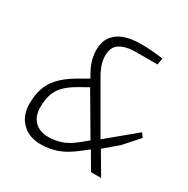

<svg xmlns="http://www.w3.org/2000/svg" viewBox="-166 -881 1014 1035"><g transform="rotate(30 340.5 -363.5)"><path d="M222 6Q149 6 104.5 -37.5Q60 -81 60 -155Q60 -209 74.5 -251Q89 -293 121 -327.5Q153 -362 206 -394L277 -435L261 -464Q242 -498 234.5 -529Q227 -560 227 -586Q227 -634 249.5 -667Q272 -700 315 -716.5Q358 -733 417 -733Q452 -733 477 -731.5Q502 -730 522 -727.5Q542 -725 559 -723L552 -682H418Q358 -682 321 -660Q284 -638 284 -584Q284 -560 291.5 -533.5Q299 -507 317 -475L488 -179L663 -324L681 -299L599 -207L515 -136L595 0H532L470 -106L433 -77Q373 -29 323.5 -11.5Q274 6 222 6ZM238 -49Q276 -49 315.5 -61.5Q355 -74 404 -114L444 -147L299 -394L244 -363Q194 -335 167 -306Q140 -277 130 -243Q120 -209 120 -167Q120 -112 151 -80.5Q182 -49 238 -49Z"/></g></svg>

Font: Exo Thin Light
Style: Italic
Weight: 300
Italic angle: -9°
Version: Version 2.000